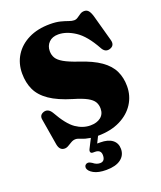

<svg xmlns="http://www.w3.org/2000/svg" viewBox="-167 -819 959 1145"><g transform="rotate(-20 312.5 -247.0)"><path d="M432 132.5Q432 173 399.8 197Q367.5 221 307.5 221Q257.5 221 228.2 204.8Q199 188.5 195.5 168Q195 157 201 150.2Q207 143.5 216 143Q223.5 142.5 229.8 145.5Q236 148.5 242.5 152.5Q263.5 170 286 170Q318 170 318 131Q318 96 279.5 96H268Q256 96 252.8 88.5Q249.5 81 255 69.5L285.5 9.5Q251.5 4 230.2 -5.2Q209 -14.5 196.5 -14.5Q182 -14.5 168.8 -7Q155.5 0.5 143 8.2Q130.5 16 118 16Q86 16 78.5 -24L50.5 -191.5Q44.5 -222.5 75 -232.5Q104.5 -241.5 125 -208Q173.5 -121.5 217.8 -91.2Q262 -61 309.5 -61Q350.5 -61 375.2 -80.5Q400 -100 400 -135.5Q400 -159.5 389 -178Q378 -196.5 348.8 -212.5Q319.5 -228.5 263.5 -245Q176.5 -271 125.5 -306Q74.5 -341 53 -386.8Q31.5 -432.5 31.5 -491Q31.5 -555 62.8 -604.8Q94 -654.5 151.5 -683Q209 -711.5 287.5 -711.5Q326.5 -711.5 353.5 -704.5Q380.5 -697.5 399.2 -690.5Q418 -683.5 432.5 -683.5Q445 -683.5 456.2 -691.2Q467.5 -699 479.5 -707Q491.5 -715 506.5 -715Q522 -715 532.2 -704Q542.5 -693 551 -664.5L596.5 -499.5Q608 -460 572 -449.5Q541.5 -441 524 -474Q473.5 -565.5 418.8 -601.2Q364 -637 313 -637Q275 -637 253.5 -615.2Q232 -593.5 232 -560Q232 -535.5 243.5 -516.2Q255 -497 285.5 -479.5Q316 -462 372 -443Q456 -415.5 504.5 -381.2Q553 -347 573.5 -303.8Q594 -260.5 594 -207Q594 -146 562.5 -96.5Q531 -47 471.8 -17.5Q412.5 12 330 12.5L309.5 54Q317.5 54 328 54Q378.5 54 405.2 74.8Q432 95.5 432 132.5Z"/></g></svg>

Font: Fraunces 72pt Soft Black
Style: Regular
Weight: 900
Version: Version 1.000;[b76b70a41]